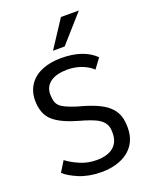

<svg xmlns="http://www.w3.org/2000/svg" viewBox="-173 -1056 940 1165"><g transform="rotate(-20 296.5 -473.5)"><path d="M326.7 -782.2 482.4 -958H366.7L251.5 -782.2ZM273.4 -67.9C236.3 -67.9 200.7 -75.2 167 -89.8C133.3 -104.5 106 -120.1 85 -136.7L43.5 -69.3C62.5 -50.8 93.3 -32.7 134.8 -15.1C176.8 2 224.1 10.7 277.3 10.7C410.2 10.7 518.1 -52.7 518.1 -187.5C518.1 -246.1 506.8 -285.2 474.1 -319.8C441.4 -355 390.1 -379.9 306.6 -404.8L283.2 -411.1C272 -414.6 265.6 -416 265.1 -416.5C163.1 -450.7 147.5 -468.3 145 -539.1C145 -608.9 203.1 -645 293 -645C327.6 -645 358.9 -639.2 387.2 -627.9C415.5 -616.7 438 -602.5 454.6 -586.4L501 -649.4C450.7 -698.7 377.9 -723.6 281.7 -723.6C236.3 -723.6 195.8 -716.8 160.6 -702.6C90.8 -675.3 45.9 -616.2 45.9 -536.1C45.9 -480 61.5 -436.5 92.3 -406.7C123.5 -377 173.3 -352.1 241.2 -332.5C244.6 -331.1 252 -329.1 263.2 -325.7L284.7 -319.8C341.8 -302.2 375 -287.1 395 -266.1C415 -245.1 420.9 -224.1 420.9 -190.4C420.9 -112.3 371.6 -67.9 273.4 -67.9Z"/></g></svg>

Font: Ride
Style: Regular
Weight: 400
Version: Version 3.000